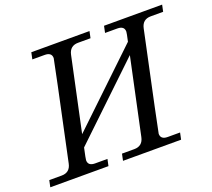

<svg xmlns="http://www.w3.org/2000/svg" viewBox="-151 -893 1166 1054"><g transform="rotate(-20 432.0 -366.0)"><path d="M736.3 0H397L405.3 -39.1H477.1Q525.9 -39.1 536.1 -87.9L630.9 -532.7L221.2 -142.1Q207.5 -79.6 207.5 -72.3Q207.5 -39.1 248 -39.1H320.3L312 0H-27.8L-19.5 -39.1H52.7Q101.6 -39.1 111.8 -87.9Q232.4 -652.8 232.4 -660.2Q232.4 -693.4 191.9 -693.4H119.6L127.9 -732.4H467.8L459.5 -693.4H387.2Q338.4 -693.4 328.1 -644.5L236.3 -214.4L646 -605Q656.7 -652.3 656.7 -660.2Q656.7 -693.4 616.2 -693.4H544.4L552.7 -732.4H892.1L883.8 -693.4H811.5Q762.7 -693.4 752.4 -644.5Q631.8 -79.6 631.8 -72.3Q631.8 -39.1 672.4 -39.1H744.6Z"/></g></svg>

Font: Munson
Style: Italic
Weight: 400
Italic angle: -12°
Designer: Paul James MIller
Foundry: High-Logic / Made with FontCreator
Version: Version 2.10;May 5, 2019;FontCreator 11.5.0.2430 64-bit